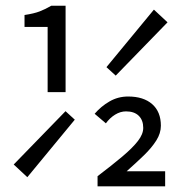

<svg xmlns="http://www.w3.org/2000/svg" viewBox="-20 -658 640 678"><path d="M148.2 -332.6V-562.9H66.6V-605Q100 -610 120.2 -617.8Q140.5 -625.6 161.1 -637.8H211.6V-332.6ZM76.5 -32.3 28.4 -77.1 211.4 -265.4 244.1 -235.4ZM388.6 -391 355.9 -420.9 523.5 -624 571.6 -579.2ZM324.5 0V-35.8Q376.7 -75.5 412.5 -105.7Q448.3 -135.9 467 -160.1Q485.8 -184.3 485.8 -206.3Q485.8 -233.6 469.9 -249.2Q454.1 -264.7 425 -264.7Q405.2 -264.7 386.5 -253.2Q367.8 -241.7 353.9 -222.5L314.2 -256.2Q336.6 -282.4 366.7 -299.8Q396.7 -317.2 432.4 -317.2Q486.8 -317.2 517.5 -290.2Q548.1 -263.2 548.1 -214.1Q548.1 -187.4 531.8 -161.7Q515.5 -135.9 488.2 -109.5Q460.9 -83.1 427.2 -53.2H563.2V0Z"/></svg>

Font: Source Code Pro ExtraLight
Style: Regular
Weight: 200
Monospace: yes
Designer: Paul D. Hunt, Teo Tuominen
Foundry: Adobe
Version: Version 1.026;hotconv 1.1.0;makeotfexe 2.6.0